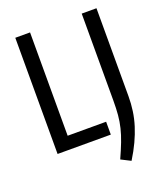

<svg xmlns="http://www.w3.org/2000/svg" viewBox="-165 -850 985 1149"><g transform="rotate(-20 327.5 -275.0)"><path d="M411 159Q435 106 451 64.5Q467 23 476.5 -16Q486 -55 489.5 -95.5Q493 -136 493 -186V-740H587V-180Q587 -132 580.5 -86.5Q574 -41 560 3.5Q546 48 524.5 94Q503 140 472 190ZM70 -740H164V-82H409V0H70Z"/></g></svg>

Font: Encode Sans Compressed
Style: Medium
Weight: 500
Designer: Pablo Impallari, Andres Torresi
Foundry: Pablo Impallari, Andres Torresi
Version: Version 1.000; ttfautohint (v1.00) -l 8 -r 50 -G 200 -x 14 -